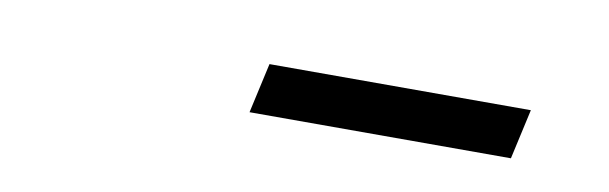

<svg xmlns="http://www.w3.org/2000/svg" viewBox="-23 -849 647 204"><g transform="rotate(10 300.0 -747.0)"><path d="M246 -720 258 -774H540L528 -720Z"/></g></svg>

Font: Victor Mono Thin ExtraLight
Style: Italic
Weight: 250
Italic angle: -12°
Monospace: yes
Version: Version 1.561;gftools[0.9.30]